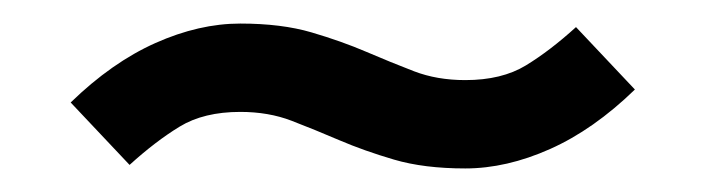

<svg xmlns="http://www.w3.org/2000/svg" viewBox="-20 -402 600 163"><path d="M375 -259Q340 -259 314.5 -266.5Q289 -274 268 -283Q247 -292 227.5 -299.5Q208 -307 184 -307Q153 -307 132.5 -294.5Q112 -282 90 -262L40 -315Q75 -349 112 -365.5Q149 -382 184 -382Q219 -382 244.5 -374.5Q270 -367 291 -358Q312 -349 331.5 -341.5Q351 -334 375 -334Q406 -334 426.5 -346.5Q447 -359 469 -379L519 -326Q484 -292 447 -275.5Q410 -259 375 -259Z"/></svg>

Font: Carrois Gothic
Style: Regular
Weight: 400
Designer: Ralph du Carrois
Foundry: Ralph du Carrois
Version: Version 1.001